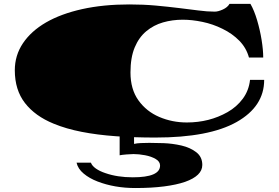

<svg xmlns="http://www.w3.org/2000/svg" viewBox="-20 -680 1436 988"><path d="M779.3 27.8Q725.6 27.8 674.8 26.1Q624 24.4 576.2 21Q480.5 14.2 400.4 -1.5Q320.3 -17.1 256.3 -43.5Q160.6 -82.5 108.4 -149.9Q56.2 -217.3 56.2 -318.4Q56.2 -395 98.1 -457.5Q140.1 -520 216.8 -564.5Q293.9 -608.9 402.6 -633.1Q511.2 -657.2 645.5 -657.2Q717.3 -657.2 781.2 -651.4Q845.2 -645.5 900.4 -638.7Q955.1 -632.3 1000.7 -626.2Q1046.4 -620.1 1085 -620.1Q1102.5 -620.1 1126.7 -631.1Q1150.9 -642.1 1161.1 -660.2H1268.6Q1288.1 -626.5 1303 -576.2Q1317.9 -525.9 1326.2 -474.4Q1334.5 -422.9 1334.5 -383.8H1261.2Q1247.6 -433.6 1211.4 -470.5Q1175.3 -507.3 1125 -531.7Q1075.7 -556.2 1021.7 -567.4Q967.8 -578.6 920.4 -578.6Q867.2 -578.6 818.8 -564.7Q770.5 -550.8 732.7 -519.3Q694.8 -487.8 673.1 -435.8Q651.4 -383.8 651.4 -307.1Q651.4 -220.7 692.4 -163.6Q733.4 -106.4 799.8 -78.1Q866.2 -49.8 941.4 -49.8Q1057.1 -49.8 1150.9 -103Q1198.2 -129.9 1229.5 -172.1Q1260.7 -214.4 1266.6 -269H1339.4Q1339.4 -132.3 1197.8 -52.2Q1056.2 27.8 779.3 27.8ZM676.3 287.6Q569.3 287.6 481.9 253.9Q439.9 237.8 410.4 213.1Q380.9 188.5 374 157.2H447.8Q453.6 173.3 473.4 187.3Q493.2 201.2 522.5 210.9Q584 232.4 663.1 232.4Q803.7 232.4 803.7 171.9Q803.7 151.4 781.2 138.2Q758.8 125 726.8 118.9Q694.8 112.8 667 112.8Q655.3 112.8 631.1 114.7Q606.9 116.7 595.7 119.1V-48.3L669.4 -76.2L669.9 60.5Q683.6 57.1 704.8 56.2Q726.1 55.2 748.5 55.2Q775.9 55.2 821 56.6Q866.2 58.1 913.6 68.8Q959.5 79.6 990.2 103.5Q1021 127.4 1021 168.9Q1021 224.6 932.1 255.9Q888.2 271 824 279.3Q759.8 287.6 676.3 287.6Z"/></svg>

Font: Asset
Style: Regular
Weight: 400
Version: Version 1.003; ttfautohint (v1.8.4.7-5d5b)